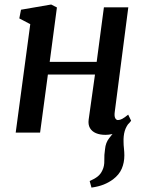

<svg xmlns="http://www.w3.org/2000/svg" viewBox="-20 -587 644 850"><path d="M385 243.5 377 214.5Q399 205 412.5 194.2Q426 183.5 433.5 166.5Q442.5 148 441.8 123.5Q441 99 445 73.5Q447.5 44.5 463.5 24.5Q479.5 4.5 491 -10.5L556 -49Q538.5 -28.5 532.2 -7Q526 14.5 527 42Q527 55 528.8 70.8Q530.5 86.5 530.5 101Q530.5 133 519 159.8Q507.5 186.5 480.5 207Q461.5 221 439 230Q416.5 239 385 243.5ZM488 -91.5Q485.5 -73 490 -64.2Q494.5 -55.5 502 -55.5Q511 -55.5 521 -60.8Q531 -66 547.5 -79.5L560.5 -52.5Q556 -45.5 540.8 -30.5Q525.5 -15.5 501 -2.8Q476.5 10 446.5 10Q422.5 10 404.8 2.5Q387 -5 378.2 -20.2Q369.5 -35.5 372.5 -57.5L400.5 -257H192L157.5 0H49.5L114 -480L65.5 -505.5L73 -544L206.5 -567L232 -554L200 -313H408L440 -554.5H548Z"/></svg>

Font: Merriweather Medium
Style: Italic
Weight: 500
Italic angle: -7.8°
Version: Version 2.101